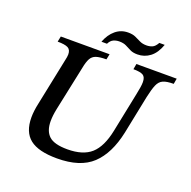

<svg xmlns="http://www.w3.org/2000/svg" viewBox="-143 -957 1102 1110"><g transform="rotate(20 408.0 -402.0)"><path d="M322 13Q208 13 155.5 -28.5Q103 -70 103 -160Q103 -199 114 -249L173 -535Q179 -560 179 -574Q179 -603 160 -613Q141 -623 96 -623L103 -657H403L396 -623Q355 -623 333 -615.5Q311 -608 300 -587.5Q289 -567 282 -530L224 -255Q215 -212 215 -178Q215 -117 247.5 -87Q280 -57 361 -57Q457 -57 507 -102Q557 -147 578 -250L628 -495Q633 -519 636 -538Q639 -557 639 -571Q639 -602 622 -612.5Q605 -623 562 -623L568 -657H816L810 -623Q767 -623 745 -613Q723 -603 711.5 -576Q700 -549 689 -498L641 -262Q612 -125 538.5 -56Q465 13 322 13ZM368 -709H334Q352 -757 385 -784.5Q418 -812 462 -812Q490 -812 508 -803.5Q526 -795 543.5 -786.5Q561 -778 585 -778Q605 -778 621 -785Q637 -792 651 -817H684Q665 -763 631 -737Q597 -711 554 -711Q526 -711 508.5 -720Q491 -729 474 -737.5Q457 -746 431 -746Q412 -746 395.5 -738.5Q379 -731 368 -709Z"/></g></svg>

Font: STIX Two Text Medium
Style: Italic
Weight: 500
Italic angle: -12°
Designer: Ross Mills, John Hudson & Paul Hanslow, Tiro Typeworks Ltd; with prior portions MicroPress Inc. and Coen Hoffman, Elsevi
Foundry: Tiro Typeworks Ltd
Version: Version 2.13 b171